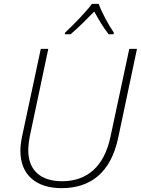

<svg xmlns="http://www.w3.org/2000/svg" viewBox="-20 -968 732 998"><path d="M318 -798 317 -790H347C388 -825 434 -871 470 -908C490 -871 517 -824 545 -790H570L572 -798C544 -838 508 -905 493 -948H458C427 -905 359 -837 318 -798ZM300 10C453 10 556 -73 594 -250L692 -714H652L554 -256C521 -102 433 -26 302 -26C193 -26 127 -82 127 -186C127 -207 130 -234 135 -260L231 -714H192L95 -260C89 -231 86 -206 86 -184C86 -59 168 10 300 10Z"/></svg>

Font: Noto Sans ExtraLight
Style: Italic
Weight: 200
Italic angle: -12°
Designer: Monotype Design Team
Foundry: Monotype Imaging Inc.
Version: Version 2.013